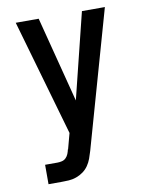

<svg xmlns="http://www.w3.org/2000/svg" viewBox="-83 -581 666 857"><g transform="rotate(-10 250.0 -152.5)"><path d="M67 215V127H123Q133 127 143.5 124.5Q154 122 161.5 114.5Q169 107 173 97Q177 87 179 77H180L199 6L48 -520H152L252 -132L348 -520H452L276 101Q271 118 265 134.5Q259 151 249 165.5Q239 180 224.5 190.5Q210 201 193 207Q176 213 158.5 214Q141 215 123 215Z"/></g></svg>

Font: Iosevka SS18 Semibold
Style: Regular
Weight: 600
Monospace: yes
Designer: Belleve Invis
Foundry: Belleve Invis
Version: Version 25.1.1; ttfautohint (v1.8.4)